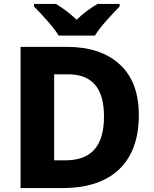

<svg xmlns="http://www.w3.org/2000/svg" viewBox="-20 -951 777 971"><path d="M460 -771C486.8 -815.9 550.8 -883.8 585 -918V-931.2H473.6C439 -911.1 400.9 -884.3 367.7 -851.1C332 -884.3 299.3 -909.7 262.7 -931.2H151.9V-918C188.5 -881.3 249 -816.4 276.9 -771ZM682.1 -368.2C682.1 -481 649.9 -566.4 585.4 -625.5C521 -684.6 432.1 -713.9 318.8 -713.9H84V0H298.8C537.1 0 682.1 -122.6 682.1 -368.2ZM505.9 -361.8C505.9 -213.9 443.8 -140.1 309.1 -140.1H253.9V-575.2H324.2C443.8 -575.2 505.9 -507.8 505.9 -361.8Z"/></svg>

Font: Noto Reveo Sans
Style: Regular
Weight: 800
Designer: Monotype Design Team
Foundry: Monotype Imaging Inc.
Version: Version 2.007